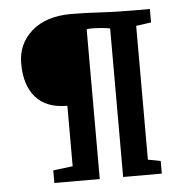

<svg xmlns="http://www.w3.org/2000/svg" viewBox="-48 -665 687 712"><g transform="rotate(-5 296.0 -309.5)"><path d="M126 0V-47L199 -56V-281Q121 -281 81.5 -326Q42 -371 42 -452Q42 -525 95.5 -572Q149 -619 243 -619Q290 -619 347.5 -615.5Q405 -612 473 -612H535V-562L479 -554V-56L526 -47V0H382V-553Q350 -559 311 -559Q301 -559 295 -557V0Z"/></g></svg>

Font: Aikya
Style: Bold
Weight: 700
Designer: Neelakash Kshetrimayum (Latin subset based on Merriweather by Eben Sorkin)
Foundry: Brand New Type
Version: Version 1.00 b005